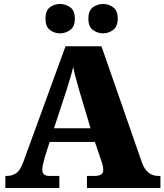

<svg xmlns="http://www.w3.org/2000/svg" viewBox="-20 -947 828 967"><path d="M7 0V-61H14Q40 -61 60.5 -74Q81 -87 97 -130L310 -714H491L695 -128Q708 -93 728.5 -77Q749 -61 777 -61H788V0H418V-61H458Q474 -61 487 -67Q500 -73 500 -92Q500 -106 495.5 -120.5Q491 -135 489 -141L458 -232H230L207 -160Q204 -148 198.5 -127.5Q193 -107 193 -93Q193 -78 201 -69.5Q209 -61 230 -61H279V0ZM252 -301H436L379 -492Q372 -518 363.5 -547.5Q355 -577 349 -610Q341 -578 332 -548.5Q323 -519 315 -493ZM500 -779Q471 -779 448 -796Q425 -813 425 -853Q425 -894 448 -910.5Q471 -927 500 -927Q526 -927 549.5 -910.5Q573 -894 573 -853Q573 -813 549.5 -796Q526 -779 500 -779ZM282 -779Q254 -779 231.5 -796Q209 -813 209 -853Q209 -894 231.5 -910.5Q254 -927 282 -927Q310 -927 333.5 -910.5Q357 -894 357 -853Q357 -813 333.5 -796Q310 -779 282 -779Z"/></svg>

Font: Noto Serif Devanagari Black
Style: Regular
Weight: 900
Designer: Universal Thirst, Indian Type Foundry and the Monotype Design Team
Foundry: Monotype Imaging Inc.
Version: Version 2.004; ttfautohint (v1.8.4.7-5d5b)